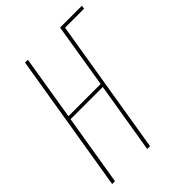

<svg xmlns="http://www.w3.org/2000/svg" viewBox="-209 -846 957 957"><g transform="rotate(-45 269.0 -367.5)"><path d="M16 0 137 -735H157L101 -393H328L384 -735H538L535 -717H401L283 0H263L325 -375H98L36 0Z"/></g></svg>

Font: Iosevka Term Curly Th Obl
Style: Regular
Weight: 100
Italic angle: -9°
Designer: Belleve Invis
Foundry: Belleve Invis
Version: Version 32.3.0